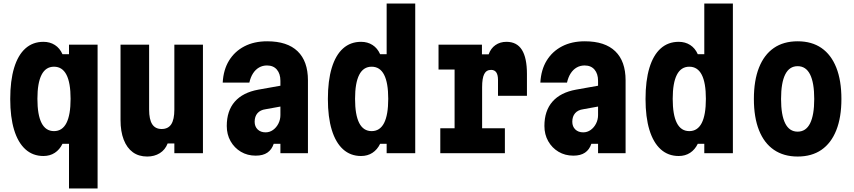

<svg xmlns="http://www.w3.org/2000/svg" viewBox="-20 -868 4840 1088"><path d="M371 200V-53H334Q318 -20 290.5 -2Q263 16 226 16Q166 16 124 -22Q82 -60 60 -132Q38 -204 38 -307Q38 -411 60 -483.5Q82 -556 124 -593.5Q166 -631 226 -631Q263 -631 291 -613Q319 -595 334 -561H371V-615H533V200ZM286 -125Q333 -125 356.5 -171Q380 -217 380 -308Q380 -399 356.5 -444.5Q333 -490 286 -490Q239 -490 215.5 -444Q192 -398 192 -308Q192 -217 215.5 -171Q239 -125 286 -125Z M1130 -615V0H968V-55H930Q916 -19 885.5 0Q855 19 814 19Q766 19 732.5 -5.5Q699 -30 681 -76.5Q663 -123 663 -188V-615H825V-247Q825 -191 842.5 -164Q860 -137 896 -137Q933 -137 950.5 -164Q968 -191 968 -247V-615Z M1579 -384V-266L1485 -249Q1455 -245 1439 -226.5Q1423 -208 1423 -178Q1423 -151 1440 -134.5Q1457 -118 1485 -118Q1508 -118 1527 -131.5Q1546 -145 1557.5 -167.5Q1569 -190 1569 -216V-410Q1569 -450 1549 -473.5Q1529 -497 1493 -497Q1468 -497 1448 -485.5Q1428 -474 1414 -452.5Q1400 -431 1393 -400H1242Q1246 -473 1278 -525Q1310 -577 1365 -605.5Q1420 -634 1494 -634Q1608 -634 1666.5 -577.5Q1725 -521 1725 -413V0H1569V-53H1531Q1520 -20 1495 -3Q1470 14 1429 14Q1382 14 1345 -8Q1308 -30 1286.5 -68Q1265 -106 1265 -154Q1265 -240 1310.5 -292Q1356 -344 1444 -360Z M2026 16Q1966 16 1924 -22Q1882 -60 1860 -132Q1838 -204 1838 -307Q1838 -411 1860 -483.5Q1882 -556 1924 -593.5Q1966 -631 2026 -631Q2063 -631 2091 -613Q2119 -595 2134 -561H2171V-848H2333V0H2171V-53H2134Q2118 -20 2090.5 -2Q2063 16 2026 16ZM2086 -125Q2133 -125 2156.5 -171Q2180 -217 2180 -308Q2180 -399 2156.5 -444.5Q2133 -490 2086 -490Q2039 -490 2015.5 -444Q1992 -398 1992 -308Q1992 -217 2015.5 -171Q2039 -125 2086 -125Z M2465 -615H2711V-560H2749Q2761 -594 2787.5 -612.5Q2814 -631 2850 -631Q2909 -631 2937.5 -585.5Q2966 -540 2966 -449V-325H2802V-415Q2802 -472 2763 -472Q2736 -472 2724 -448.5Q2712 -425 2712 -374V-141H2841V0H2475V-141H2556V-474H2465Z M3379 -384V-266L3285 -249Q3255 -245 3239 -226.5Q3223 -208 3223 -178Q3223 -151 3240 -134.5Q3257 -118 3285 -118Q3308 -118 3327 -131.5Q3346 -145 3357.5 -167.5Q3369 -190 3369 -216V-410Q3369 -450 3349 -473.5Q3329 -497 3293 -497Q3268 -497 3248 -485.5Q3228 -474 3214 -452.5Q3200 -431 3193 -400H3042Q3046 -473 3078 -525Q3110 -577 3165 -605.5Q3220 -634 3294 -634Q3408 -634 3466.5 -577.5Q3525 -521 3525 -413V0H3369V-53H3331Q3320 -20 3295 -3Q3270 14 3229 14Q3182 14 3145 -8Q3108 -30 3086.5 -68Q3065 -106 3065 -154Q3065 -240 3110.5 -292Q3156 -344 3244 -360Z M3826 16Q3766 16 3724 -22Q3682 -60 3660 -132Q3638 -204 3638 -307Q3638 -411 3660 -483.5Q3682 -556 3724 -593.5Q3766 -631 3826 -631Q3863 -631 3891 -613Q3919 -595 3934 -561H3971V-848H4133V0H3971V-53H3934Q3918 -20 3890.5 -2Q3863 16 3826 16ZM3886 -125Q3933 -125 3956.5 -171Q3980 -217 3980 -308Q3980 -399 3956.5 -444.5Q3933 -490 3886 -490Q3839 -490 3815.5 -444Q3792 -398 3792 -308Q3792 -217 3815.5 -171Q3839 -125 3886 -125Z M4500 19Q4421 19 4365.5 -19Q4310 -57 4281 -130Q4252 -203 4252 -307Q4252 -412 4281 -485Q4310 -558 4365 -596Q4420 -634 4500 -634Q4580 -634 4635 -596Q4690 -558 4719 -485Q4748 -412 4748 -307Q4748 -203 4719 -130Q4690 -57 4635 -19Q4580 19 4500 19ZM4500 -122Q4547 -122 4570.5 -169Q4594 -216 4594 -307Q4594 -399 4570.5 -446Q4547 -493 4500 -493Q4453 -493 4429.5 -446Q4406 -399 4406 -307Q4406 -216 4429.5 -169Q4453 -122 4500 -122Z"/></svg>

Font: Martian Mono Condensed
Style: Bold
Weight: 700
Width: 3
Designer: Roman Shamin
Foundry: Evil Martians
Version: Version 1.000